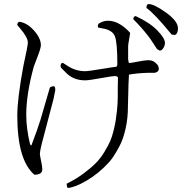

<svg xmlns="http://www.w3.org/2000/svg" viewBox="-20 -825 960 944"><path d="M711 -805Q738 -805 796.5 -763Q855 -721 855 -686Q855 -659 840 -653L824 -655Q741 -757 700 -786Q700 -805 711 -805ZM647 -746Q716 -714 753.5 -675.5Q791 -637 791 -614Q791 -601 783 -588.5Q775 -576 765 -576L752 -584L719 -634L710 -646Q678 -688 635 -731Q637 -745 647 -746ZM708 -529Q729 -529 742 -518.5Q755 -508 758 -499.5Q761 -491 761 -486Q761 -473 744 -468Q742 -467 742 -467H705Q650 -465 614 -458Q612 -439 609 -302Q609 -244 597.5 -192.5Q586 -141 567.5 -106.5Q549 -72 537 -54.5Q525 -37 514 -25Q464 29 406 63Q348 97 313 99Q308 94 308 78Q353 56 389.5 29Q426 2 450 -22Q474 -46 493 -77.5Q512 -109 521.5 -130.5Q531 -152 539 -185Q547 -218 549 -234Q551 -250 555 -280Q559 -315 559 -349Q559 -356 559 -366Q559 -376 559 -390Q559 -417 560 -444Q556 -451 546 -451Q532 -451 474.5 -440.5Q417 -430 398 -430Q339 -430 302 -470L281 -491Q276 -500 279 -508Q282 -516 289 -516Q290 -516 314 -500Q353 -475 398 -475Q415 -475 477.5 -485.5Q540 -496 553 -497L557 -506Q557 -615 545 -646.5Q533 -678 481 -686L464 -689Q458 -694 464 -708Q486 -723 511 -723Q542 -723 571 -705Q600 -687 620 -663Q620 -661 615 -633Q610 -605 610 -598V-534Q611 -523 614 -515Q622 -515 657.5 -522Q693 -529 708 -529ZM75 -718Q113 -713 147 -675Q181 -637 181 -603Q181 -588 163.5 -543.5Q146 -499 146 -497Q109 -362 109 -260Q109 -193 128 -115L134 -109Q166 -193 179 -236L225 -394Q231 -401 247 -401Q252 -395 252 -383Q252 -380 243 -338L184 -113Q176 -79 176 -69Q176 -62 182 -33.5Q188 -5 188 8Q188 34 149 34Q65 -38 65 -257Q65 -339 95 -501Q117 -601 117 -615Q117 -641 80 -684L65 -702Q65 -715 75 -718Z"/></svg>

Font: cwTeXMing
Style: Medium
Weight: 500
Version: Version 1.17